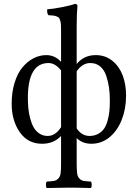

<svg xmlns="http://www.w3.org/2000/svg" viewBox="-20 -718 697 972"><path d="M121.1 -222.2Q121.1 -194.8 123.5 -169.7Q126 -144.5 132.8 -118.4Q139.6 -92.3 150.4 -73.2Q161.1 -54.2 179.4 -42Q197.8 -29.8 221.2 -29.8Q260.7 -29.8 289.1 -74.2V-361.8Q258.8 -398.9 226.1 -398.9Q121.1 -398.9 121.1 -222.2ZM368.2 -356.9V-67.9Q394 -29.8 433.1 -29.8Q458 -29.8 477.1 -40.3Q496.1 -50.8 507.1 -67.1Q518.1 -83.5 524.9 -107.9Q531.7 -132.3 533.9 -155.8Q536.1 -179.2 536.1 -208Q536.1 -243.7 532 -273.9Q527.8 -304.2 517.8 -334.2Q507.8 -364.3 487.3 -381.6Q466.8 -398.9 437 -398.9Q397 -398.9 368.2 -356.9ZM39.1 -192.9Q39.1 -251 53.7 -298.6Q68.4 -346.2 93 -376.2Q117.7 -406.2 148.9 -422.6Q180.2 -439 214.8 -439Q258.3 -439 289.1 -404.8V-559.1Q289.1 -579.6 288.6 -591.3Q288.1 -603 285.2 -612.8Q282.2 -622.6 279.1 -627Q275.9 -631.3 267.1 -634.8Q258.3 -638.2 250.2 -639.2Q242.2 -640.1 225.1 -641.1Q220.7 -645.5 219.2 -655Q217.8 -664.6 219.2 -670.9Q249 -672.9 294.7 -681.9Q340.3 -690.9 358.9 -698.2Q372.1 -698.2 372.1 -688Q368.2 -647.9 368.2 -583V-394Q404.8 -439 464.8 -439Q513.2 -439 548.6 -410.4Q584 -381.8 601.1 -336.2Q618.2 -290.5 618.2 -233.9Q618.2 -167 596.2 -111.3Q574.2 -55.7 533.9 -22.9Q493.7 9.8 442.9 9.8Q397 9.8 368.2 -19V109.9Q368.2 142.1 370.4 158.9Q372.6 175.8 381.6 185.5Q390.6 195.3 402.3 197.5Q414.1 199.7 439.9 201.2Q444.3 205.6 444.3 217.5Q444.3 229.5 439.9 233.9Q373.5 231.9 329.1 231.9Q287.1 231.9 216.8 233.9Q212.4 229.5 212.4 217.5Q212.4 205.6 216.8 201.2Q242.7 199.7 254.4 197.5Q266.1 195.3 275.4 185.5Q284.7 175.8 286.9 158.9Q289.1 142.1 289.1 109.9V-29.8Q252.4 9.8 192.9 9.8Q121.1 9.8 80.1 -48.8Q39.1 -107.4 39.1 -192.9Z"/></svg>

Font: Common Serif
Style: Regular
Weight: 400
Designer: Philipp H. Poll, Khaled Hosny
Foundry: Stefan Peev, Context Ltd.
Version: Version 1.026